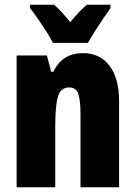

<svg xmlns="http://www.w3.org/2000/svg" viewBox="-20 -786 569 806"><path d="M328.1 -563Q399.9 -563 439.9 -509.8Q480 -456.5 480 -359.9V0H317.9V-308.1Q317.9 -362.8 309.1 -390.9Q300.3 -418.9 270 -418.9Q235.8 -418.9 223.9 -382.8Q211.9 -346.7 211.9 -252.9V0H49.8V-553.2H176.8L194.8 -484.9H204.1Q241.2 -563 328.1 -563ZM202.1 -606Q193.8 -623.5 175.8 -651.9Q157.7 -680.2 138.4 -708Q119.1 -735.8 106 -752V-766.1H207Q235.8 -741.7 274.9 -692.9Q314.5 -741.7 344.7 -766.1H443.8V-752Q430.2 -732.9 411.9 -706.1Q393.6 -679.2 376.7 -652.3Q359.9 -625.5 349.1 -606Z"/></svg>

Font: Open Sans Condensed ExtraBold
Style: Regular
Weight: 800
Width: 3
Designer: Monotype Design Team
Foundry: Monotype Imaging Inc.
Version: Version 3.000; ttfautohint (v1.8.4)